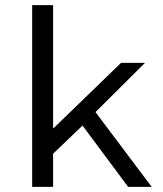

<svg xmlns="http://www.w3.org/2000/svg" viewBox="-20 -732 640 752"><path d="M106 0V-711.9H188V-230L190.9 -231L454.1 -485.8H547.9L354 -293L574.2 0H481.9L303.2 -240.2L188 -129.9V0Z"/></svg>

Font: SourceCodePro-Regular
Style: Regular
Weight: 400
Monospace: yes
Designer: Paul D. Hunt
Foundry: Adobe Systems Incorporated
Version: Version 1.009;PS 1.000;hotconv 1.0.70;makeotf.lib2.5.5900